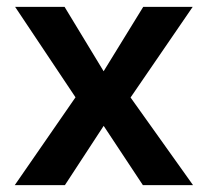

<svg xmlns="http://www.w3.org/2000/svg" viewBox="-20 -539 607 559"><path d="M541 -519 334 -217 258 -293 397 -519ZM23 0 236 -308 305 -208 169 0ZM168 -519 296 -308 346 -275 542 0H396L267 -195L211 -239L24 -519Z"/></svg>

Font: 42dot Sans ExtraBold
Style: Regular
Weight: 800
Designer: 42dot
Version: Version 1.000